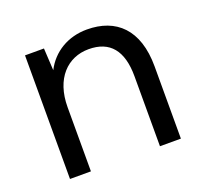

<svg xmlns="http://www.w3.org/2000/svg" viewBox="-95 -616 763 724"><g transform="rotate(-20 286.0 -254.0)"><path d="M153 0V-257C153 -372 217 -436 302 -436C387 -436 430 -384 430 -281V0H514V-290C514 -438 438 -508 321 -508C245 -508 182 -470 150 -407L145 -496H69V0Z"/></g></svg>

Font: Rootstock Sans Body
Style: Regular
Weight: 400
Designer: Colophon Foundry, Jonny Pinhorn
Foundry: Colophon Foundry
Version: Version 1.200;FEAKit 1.0